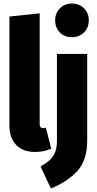

<svg xmlns="http://www.w3.org/2000/svg" viewBox="-20 -836 546 1079"><path d="M33 -130V-743L203 -761V-138Q203 -116 222 -116Q230 -116 238 -118L268 -1Q228 18 177 18Q109 18 71 -21.5Q33 -61 33 -130ZM470 -46Q470 63 416 123.5Q362 184 266 223L208 100Q240 81 259 64Q278 47 289 21Q300 -5 300 -44V-533H470ZM479 -722Q479 -681 452.5 -654Q426 -627 384 -627Q342 -627 316 -654Q290 -681 290 -722Q290 -762 316.5 -789Q343 -816 384 -816Q426 -816 452.5 -789Q479 -762 479 -722Z"/></svg>

Font: Fira Sans Compressed ExtraBold
Style: Regular
Weight: 800
Width: 1
Designer: bBox Type GmbH & Carrois Corporate GbR & Edenspiekermann AG
Foundry: bBox Type GmbH & Carrois Corporate GbR & Edenspiekermann AG
Version: Version 4.301